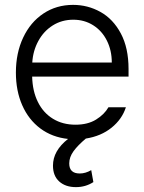

<svg xmlns="http://www.w3.org/2000/svg" viewBox="-20 -558 589 784"><path d="M196.3 118.2Q196.3 57.6 257.8 9.3Q192.9 2.4 144.8 -33.4Q96.7 -69.3 70.8 -128.2Q44.9 -187 44.9 -261.7Q44.9 -341.3 74.5 -404.3Q104 -467.3 157.2 -502.7Q210.4 -538.1 278.3 -538.1Q338.4 -538.1 390.1 -509.3Q441.9 -480.5 473.4 -421.4Q504.9 -362.3 504.9 -276.4V-245.1H111.3Q112.8 -185.5 134.8 -141.4Q156.7 -97.2 196.3 -73Q235.8 -48.8 288.1 -48.8Q338.4 -48.8 372.3 -69.8Q406.2 -90.8 422.9 -120.1H494.1Q478.5 -71.3 435.5 -36.6Q392.6 -2 330.6 7.8Q297.9 35.2 280.3 59.3Q262.7 83.5 262.7 109.4Q262.7 150.4 305.7 150.4Q329.1 150.4 352.5 136.7L361.3 185.5Q329.6 206.1 290 206.1Q247.6 206.1 221.9 183.1Q196.3 160.2 196.3 118.2ZM436.5 -302.7Q436.5 -352.1 416.5 -392.1Q396.5 -432.1 360.6 -454.8Q324.7 -477.5 279.3 -477.5Q232.4 -477.5 195.3 -454.1Q158.2 -430.7 136.5 -390.6Q114.7 -350.6 111.8 -302.7Z"/></svg>

Font: Pretendard JP Light
Style: Regular
Weight: 300
Designer: Base glyphs from Inter by Rasmus Andersson; Hangeul glyphs from Noto Sans CJK(Source Han Sans) by Jang Soo-young and Kan
Foundry: Kil Hyung-jin
Version: Version 1.309